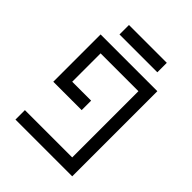

<svg xmlns="http://www.w3.org/2000/svg" viewBox="-198 -792 897 897"><g transform="rotate(45 250.0 -344.0)"><path d="M375 -625H125V-687.5H375ZM62.5 -62.5H375V-500H125V-312.5H250V-250H62.5V-562.5H437.5V0H62.5Z"/></g></svg>

Font: 寒蝉点阵体 16px
Style: Regular
Weight: 400
Designer: Designed by Warren2060
Foundry: ChillType
Version: Version 1.000